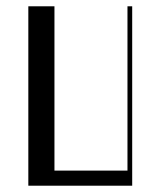

<svg xmlns="http://www.w3.org/2000/svg" viewBox="-20 -590 510 610"><path d="M70 -570H153V-48H385V-570H400V0H70Z"/></svg>

Font: Facade Sud
Style: Regular
Weight: 100
Designer: Éléonore Fines
Foundry: Velvetyne Type Foundry
Version: Version 1.001;Glyphs 3.2 (3202)